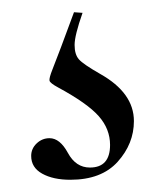

<svg xmlns="http://www.w3.org/2000/svg" viewBox="-20 -19 272 314"><path d="M115 2Q102 39 102 54.5Q102 70 109 78Q116 86 144 102Q199 133 199 179Q199 216 172.5 245.5Q146 275 95 275Q67 275 49 265Q31 255 31 236Q31 224 40 215.5Q49 207 61 207Q78 207 91 231Q104 255 127 255Q160 255 160 218Q160 192 141.5 171Q123 150 75 124Q62 117 61 113Q60 109 66 94Q76 69 101 1Z"/></svg>

Font: Cormorant
Style: Regular
Weight: 400
Designer: Christian Thalmann (Catharsis Fonts)
Version: Version 1.000;PS 001.000;hotconv 1.0.70;makeotf.lib2.5.58329